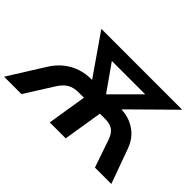

<svg xmlns="http://www.w3.org/2000/svg" viewBox="-159 -1012 1319 1319"><g transform="rotate(45 500.0 -352.5)"><path d="M-40 0 123 -260Q155 -311 198 -345Q241 -379 291 -395.5Q341 -412 395 -412H435L427 -378L200 -705H986L655 -378L645 -412H684Q740 -410 785 -390Q830 -370 861.5 -335.5Q893 -301 910 -254L1002 0H843L774 -200Q758 -247 731 -266.5Q704 -286 657 -286H605L559 0H404L450 -286H398Q350 -286 316.5 -266Q283 -246 255 -200L129 0ZM540 -411H542L767 -636L761 -600H376L382 -636Z"/></g></svg>

Font: Nunito Sans 12pt ExtraBold
Style: Italic
Weight: 800
Italic angle: -9°
Designer: Vernon Adams
Foundry: Vernon Adams
Version: Version 3.101;gftools[0.9.27]